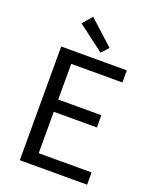

<svg xmlns="http://www.w3.org/2000/svg" viewBox="-174 -1066 935 1163"><g transform="rotate(20 294.0 -484.5)"><path d="M100 0H534V-79H193V-346H471V-425H193V-655H523V-733H100ZM337 -779 378 -825 220 -969 168 -907Z"/></g></svg>

Font: Noto Sans JP Regular
Style: Regular
Weight: 400
Designer: Ryoko NISHIZUKA (kana & ideographs); Paul D. Hunt (Latin, Greek & Cyrillic); Wenlong ZHANG (bopomofo); Sandoll Communica
Foundry: Adobe Systems Incorporated
Version: Version 1.004;PS 1.004;hotconv 1.0.82;makeotf.lib2.5.63406